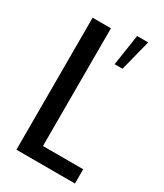

<svg xmlns="http://www.w3.org/2000/svg" viewBox="-167 -713 666 781"><g transform="rotate(30 166.5 -323.0)"><path d="M45 -620H131V-67H320V0H45ZM217 -501 239 -646H291L254 -501Z"/></g></svg>

Font: Smooch Sans Thin SemiBold
Style: Regular
Weight: 600
Version: Version 1.010